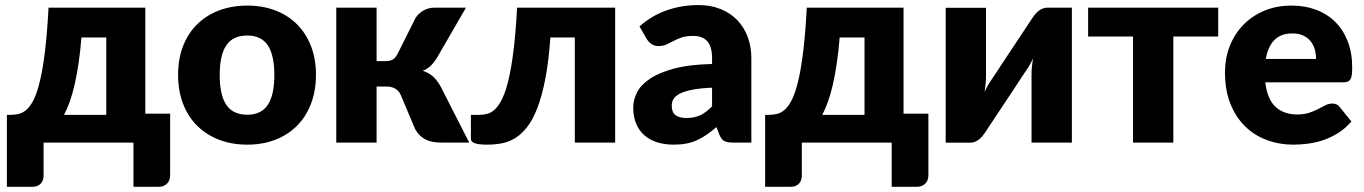

<svg xmlns="http://www.w3.org/2000/svg" viewBox="-20 -548 5242 738"><path d="M388.5 -106.5V-404H293Q288.5 -349 281.8 -303.5Q275 -258 266.5 -221.5Q258 -185 247.8 -156.5Q237.5 -128 226 -106.5ZM634 -111V126Q634 146 621.8 158Q609.5 170 590.5 170H493V0H147.5V128Q147.5 136 145 143.5Q142.5 151 137.2 157Q132 163 124 166.5Q116 170 105 170H6.5V-106.5H19Q36 -106.5 52.2 -110.2Q68.5 -114 83.2 -127.5Q98 -141 110.8 -167.5Q123.5 -194 134.2 -239.8Q145 -285.5 153.2 -353.8Q161.5 -422 166.5 -518.5H538.5V-111Z M930.5 -526.5Q989.5 -526.5 1038 -508Q1086.5 -489.5 1121.2 -455Q1156 -420.5 1175.2 -371.2Q1194.5 -322 1194.5 -260.5Q1194.5 -198.5 1175.2 -148.8Q1156 -99 1121.2 -64.2Q1086.5 -29.5 1038 -10.8Q989.5 8 930.5 8Q871 8 822.2 -10.8Q773.5 -29.5 738.2 -64.2Q703 -99 683.8 -148.8Q664.5 -198.5 664.5 -260.5Q664.5 -322 683.8 -371.2Q703 -420.5 738.2 -455Q773.5 -489.5 822.2 -508Q871 -526.5 930.5 -526.5ZM930.5 -107Q984 -107 1009.2 -144.8Q1034.5 -182.5 1034.5 -259.5Q1034.5 -336.5 1009.2 -374Q984 -411.5 930.5 -411.5Q875.5 -411.5 850 -374Q824.5 -336.5 824.5 -259.5Q824.5 -182.5 850 -144.8Q875.5 -107 930.5 -107Z M1577.5 -479.5Q1589 -497 1608.2 -507.8Q1627.5 -518.5 1648.5 -518.5H1771L1662 -330Q1649.5 -309 1636.5 -296Q1623.5 -283 1605 -276Q1630.5 -267.5 1646.5 -252Q1662.5 -236.5 1675 -213L1783.5 0H1676.5Q1656 0 1640.8 -3.2Q1625.5 -6.5 1613.5 -13Q1601.5 -19.5 1592.5 -29Q1583.5 -38.5 1576 -51L1521 -181.5Q1513.5 -199 1499.2 -207.2Q1485 -215.5 1466.5 -215.5H1427.5V0H1272.5V-518.5H1427.5V-313H1459.5Q1480.5 -313 1490.8 -319.8Q1501 -326.5 1509 -342.5Z M2344.5 0H2189.5V-404H2095.5Q2089 -311 2076 -244.5Q2063 -178 2045.2 -132.2Q2027.5 -86.5 2005.5 -58.8Q1983.5 -31 1958.8 -16.2Q1934 -1.5 1907.2 3.2Q1880.5 8 1853 8Q1818.5 8 1804.2 2.2Q1790 -3.5 1790 -13.5V-106.5H1822.5Q1838.5 -106.5 1854 -110.8Q1869.5 -115 1884 -129.2Q1898.5 -143.5 1911.5 -170.8Q1924.5 -198 1935.2 -243.8Q1946 -289.5 1954.2 -356.8Q1962.5 -424 1967.5 -518.5H2344.5Z M2717 -211Q2670.5 -209 2640.5 -203Q2610.5 -197 2593 -188Q2575.5 -179 2568.8 -167.5Q2562 -156 2562 -142.5Q2562 -116 2576.5 -105.2Q2591 -94.5 2619 -94.5Q2649 -94.5 2671.5 -105Q2694 -115.5 2717 -139ZM2438 -446.5Q2485 -488 2542.2 -508.2Q2599.5 -528.5 2665 -528.5Q2712 -528.5 2749.8 -513.2Q2787.5 -498 2813.8 -470.8Q2840 -443.5 2854 -406Q2868 -368.5 2868 -324V0H2797Q2775 0 2763.8 -6Q2752.5 -12 2745 -31L2734 -59.5Q2714.5 -43 2696.5 -30.5Q2678.5 -18 2659.2 -9.2Q2640 -0.5 2618.2 3.8Q2596.5 8 2570 8Q2534.5 8 2505.5 -1.2Q2476.5 -10.5 2456.2 -28.5Q2436 -46.5 2425 -73.2Q2414 -100 2414 -135Q2414 -163 2428 -191.8Q2442 -220.5 2476.5 -244.2Q2511 -268 2569.5 -284Q2628 -300 2717 -302V-324Q2717 -369.5 2698.2 -389.8Q2679.5 -410 2645 -410Q2617.5 -410 2600 -404Q2582.5 -398 2568.8 -390.5Q2555 -383 2542 -377Q2529 -371 2511 -371Q2495 -371 2484 -379Q2473 -387 2466 -398Z M3303 -106.5V-404H3207.5Q3203 -349 3196.2 -303.5Q3189.5 -258 3181 -221.5Q3172.5 -185 3162.2 -156.5Q3152 -128 3140.5 -106.5ZM3548.5 -111V126Q3548.5 146 3536.2 158Q3524 170 3505 170H3407.5V0H3062V128Q3062 136 3059.5 143.5Q3057 151 3051.8 157Q3046.5 163 3038.5 166.5Q3030.5 170 3019.5 170H2921V-106.5H2933.5Q2950.5 -106.5 2966.8 -110.2Q2983 -114 2997.8 -127.5Q3012.5 -141 3025.2 -167.5Q3038 -194 3048.8 -239.8Q3059.5 -285.5 3067.8 -353.8Q3076 -422 3081 -518.5H3453V-111Z M4100 -518.5V0H3945V-264Q3945 -277 3946.5 -292.2Q3948 -307.5 3950.5 -323.5Q3938.5 -296.5 3925 -278Q3924 -277 3916.8 -266Q3909.5 -255 3898.2 -237.8Q3887 -220.5 3872.8 -199Q3858.5 -177.5 3843.5 -155Q3808.5 -102.5 3765 -36.5Q3760.5 -30 3754.8 -23.2Q3749 -16.5 3742 -11.2Q3735 -6 3727 -2.8Q3719 0.5 3710 0.5H3615V-518H3770V-254Q3770 -241.5 3768.5 -226Q3767 -210.5 3764.5 -194.5Q3776.5 -221.5 3790 -240Q3790.5 -241 3798 -252Q3805.5 -263 3816.8 -280.2Q3828 -297.5 3842.2 -319Q3856.5 -340.5 3871.5 -363Q3906.5 -415.5 3950 -481.5Q3954.5 -488 3960.2 -494.8Q3966 -501.5 3973 -506.8Q3980 -512 3988 -515.2Q3996 -518.5 4005 -518.5Z M4662.5 -407.5H4490V0H4335V-407.5H4162.5V-518.5H4662.5Z M5038.5 -321.5Q5038.5 -340 5033.8 -357.5Q5029 -375 5018.2 -388.8Q5007.5 -402.5 4990 -411Q4972.5 -419.5 4947.5 -419.5Q4903.5 -419.5 4878.5 -394.2Q4853.5 -369 4845.5 -321.5ZM4843.5 -231.5Q4851 -166.5 4883 -137.2Q4915 -108 4965.5 -108Q4992.5 -108 5012 -114.5Q5031.5 -121 5046.8 -129Q5062 -137 5074.8 -143.5Q5087.5 -150 5101.5 -150Q5120 -150 5129.5 -136.5L5174.5 -81Q5150.5 -53.5 5122.8 -36.2Q5095 -19 5065.8 -9.2Q5036.5 0.5 5007.2 4.2Q4978 8 4951.5 8Q4897 8 4849.2 -9.8Q4801.5 -27.5 4765.8 -62.5Q4730 -97.5 4709.2 -149.5Q4688.5 -201.5 4688.5 -270.5Q4688.5 -322.5 4706.2 -369Q4724 -415.5 4757.2 -450.5Q4790.5 -485.5 4837.8 -506Q4885 -526.5 4944.5 -526.5Q4996 -526.5 5038.8 -510.5Q5081.5 -494.5 5112.2 -464Q5143 -433.5 5160.2 -389.2Q5177.5 -345 5177.5 -289Q5177.5 -271.5 5176 -260.5Q5174.5 -249.5 5170.5 -243Q5166.5 -236.5 5159.8 -234Q5153 -231.5 5142.5 -231.5Z"/></svg>

Font: Lato 2
Style: Regular
Weight: 900
Designer: Lukasz Dziedzic with Adam Twardoch and Botio Nikoltchev
Foundry: tyPoland Lukasz Dziedzic
Version: Version 2.015; 2015-08-06; http://www.latofonts.com/